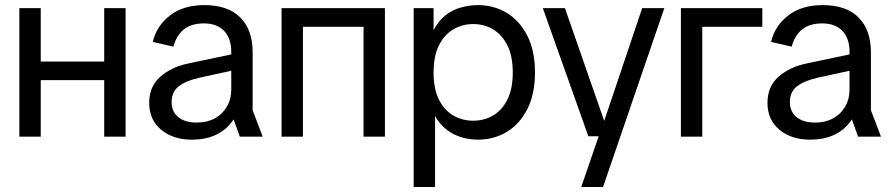

<svg xmlns="http://www.w3.org/2000/svg" viewBox="-20 -543 3539 763"><path d="M394.1 0V-510.7H479.1V0ZM56.9 0V-510.7H141.9V0ZM106.4 -224.6V-298.6H427.9V-224.6Z M742 12Q667.8 12 620.3 -27.5Q572.9 -67 572.9 -134.2Q572.9 -199.7 617.5 -238.6Q662.2 -277.5 730.3 -291.2L944.2 -336.3V-271.6L771.6 -234Q719.7 -222.2 690.8 -200.4Q662 -178.7 662 -138Q662 -98.7 688.8 -77.3Q715.6 -55.9 762.3 -55.9Q802.7 -55.9 833.5 -72.6Q864.3 -89.4 881.6 -119.3Q899 -149.1 899 -187.3V-337.2Q899 -390.2 870.7 -420.1Q842.3 -450 790.5 -450Q739.4 -450 709.8 -425.4Q680.3 -400.8 669.3 -357.6L587.2 -376.5Q601.7 -439.8 655.1 -481.2Q708.4 -522.7 791.7 -522.7Q886.5 -522.7 935.2 -473.2Q984 -423.7 984 -335.3V-104.9L1023.9 0H933L908.3 -68.5Q883.7 -30.1 841.8 -9Q800 12 742 12Z M1424.7 0V-510.7H1509.7V0ZM1098.9 0V-510.7H1183.9V0ZM1156.7 -436.6V-510.7H1450.1V-436.6Z M1623.9 200V-510.7H1703V-422.8Q1722.1 -460.5 1750.5 -482.4Q1778.9 -504.3 1812.5 -513.5Q1846.1 -522.7 1878.5 -522.7Q1943 -522.7 1994.3 -491.5Q2045.7 -460.3 2075.9 -400.3Q2106 -340.4 2106 -255.1Q2106 -169.8 2076 -110.2Q2046 -50.6 1994.7 -19.3Q1943.3 12 1878.5 12Q1848.5 12 1816.9 3.4Q1785.4 -5.1 1757.2 -26Q1729 -46.8 1708.9 -82V200ZM1860.3 -63.3Q1903.9 -63.3 1939.2 -83.8Q1974.5 -104.2 1996.1 -146.8Q2017.7 -189.3 2017.7 -254.9Q2017.7 -320.5 1996.1 -363.1Q1974.5 -405.6 1939.2 -426.5Q1903.9 -447.4 1860.3 -447.4Q1817.6 -447.4 1781.8 -426.5Q1746 -405.6 1724.5 -363.1Q1703 -320.5 1703 -254.9Q1703 -189.3 1724.5 -146.8Q1746 -104.2 1781.8 -83.8Q1817.6 -63.3 1860.3 -63.3Z M2289.8 200 2366.7 -23.5 2372.3 -36.6 2532 -510.7H2620L2376.5 200ZM2318 -1.6 2137.1 -510.7H2225L2384.9 -51.7H2408L2405.8 -1.6Z M2685.9 0V-510.7H2770.9V0ZM2711 -436.6V-510.7H3009.4V-436.6Z M3199 12Q3124.8 12 3077.3 -27.5Q3029.9 -67 3029.9 -134.2Q3029.9 -199.7 3074.5 -238.6Q3119.2 -277.5 3187.3 -291.2L3401.2 -336.3V-271.6L3228.6 -234Q3176.7 -222.2 3147.8 -200.4Q3119 -178.7 3119 -138Q3119 -98.7 3145.8 -77.3Q3172.6 -55.9 3219.3 -55.9Q3259.7 -55.9 3290.5 -72.6Q3321.3 -89.4 3338.6 -119.3Q3356 -149.1 3356 -187.3V-337.2Q3356 -390.2 3327.7 -420.1Q3299.3 -450 3247.5 -450Q3196.4 -450 3166.8 -425.4Q3137.3 -400.8 3126.3 -357.6L3044.2 -376.5Q3058.7 -439.8 3112.1 -481.2Q3165.4 -522.7 3248.7 -522.7Q3343.5 -522.7 3392.2 -473.2Q3441 -423.7 3441 -335.3V-104.9L3480.9 0H3390L3365.3 -68.5Q3340.7 -30.1 3298.8 -9Q3257 12 3199 12Z"/></svg>

Font: TikTok Sans Light
Style: Regular
Weight: 300
Version: Version 4.000